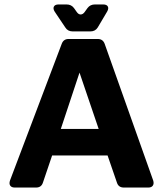

<svg xmlns="http://www.w3.org/2000/svg" viewBox="-20 -842 731 862"><path d="M46 0Q32 0 26 -8.5Q20 -17 25 -32L257 -645Q265 -667 288 -667H419Q442 -667 450 -645L668 -31Q672 -17 666 -8.5Q660 0 646 0H536Q512 0 505 -22L463 -144H214L173 -23Q166 0 142 0ZM253 -263H423L337 -516ZM306 -701Q284 -701 273 -719L226 -789Q217 -803 222 -812.5Q227 -822 243 -822H279Q300 -822 312 -806L324 -789Q332 -777 342 -777Q352 -777 360 -788L373 -806Q385 -822 406 -822H443Q459 -822 464 -813Q469 -804 461 -790L419 -719Q408 -701 386 -701Z"/></svg>

Font: Pitagon Sans
Style: Bold
Weight: 700
Designer: Travis Tran
Foundry: Pitagon
Version: Version 1.001; ttfautohint (v1.8.4.7-5d5b);gftools[0.9.26]